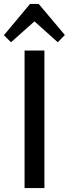

<svg xmlns="http://www.w3.org/2000/svg" viewBox="-50 -957 350 977"><path d="M176 -700V0H75V-700ZM-30 -778 103 -937H147L280 -779L244 -742L101 -870H150L6 -742Z"/></svg>

Font: Pathway Extreme SemiCondensed Medium
Style: Regular
Weight: 500
Width: 4
Version: Version 1.001;gftools[0.9.26]